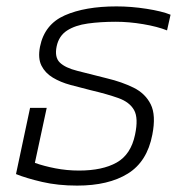

<svg xmlns="http://www.w3.org/2000/svg" viewBox="-20 -570 560 600"><path d="M221 10Q161 10 111.5 -1.5Q62 -13 30 -26L74 -233H126L89 -61Q117 -51 153 -44Q189 -37 227 -37Q300 -37 344.5 -62Q389 -87 402 -149Q413 -201 399 -226Q385 -251 350 -263.5Q315 -276 264 -288Q232 -296 200.5 -304.5Q169 -313 145 -327.5Q121 -342 109.5 -365Q98 -388 105 -424Q119 -494 182.5 -522Q246 -550 344 -550Q390 -550 438 -542.5Q486 -535 513 -524L502 -475Q472 -487 427.5 -494.5Q383 -502 342 -502Q294 -502 254.5 -496.5Q215 -491 189.5 -474.5Q164 -458 157 -425Q150 -391 167 -374.5Q184 -358 222 -348.5Q260 -339 315 -325Q361 -314 397.5 -296Q434 -278 451 -244Q468 -210 456 -149Q440 -65 379.5 -27.5Q319 10 221 10Z"/></svg>

Font: Kanit ExtraLight
Style: Italic
Weight: 275
Italic angle: -12°
Designer: Katatrad Team
Foundry: CadsonDemak
Version: Version 2.000; ttfautohint (v1.8.3)